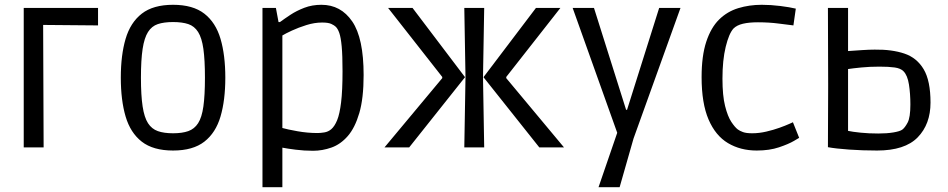

<svg xmlns="http://www.w3.org/2000/svg" viewBox="-20 -615 3956 801"><path d="M79 0V-582H389V-509L160 -511L162 0Z M702 13Q619 13 571.5 -24Q524 -61 504 -129Q484 -197 484 -291Q484 -385 504 -453Q524 -521 571.5 -558Q619 -595 702 -595Q785 -595 832.5 -558Q880 -521 900 -453Q920 -385 920 -291Q920 -197 900 -129Q880 -61 832.5 -24Q785 13 702 13ZM702 -59Q740 -59 765.5 -68Q791 -77 806.5 -101Q822 -125 828.5 -171Q835 -217 835 -291Q835 -365 828.5 -411Q822 -457 806.5 -481.5Q791 -506 765.5 -514.5Q740 -523 702 -523Q664 -523 638.5 -514.5Q613 -506 597.5 -481.5Q582 -457 575 -411Q568 -365 568 -291Q568 -217 575 -171Q582 -125 597.5 -101Q613 -77 638.5 -68Q664 -59 702 -59Z M1075 166V-582H1131L1142 -523H1148Q1167 -537 1192 -553.5Q1217 -570 1249.5 -582.5Q1282 -595 1321 -595Q1402 -595 1449.5 -525.5Q1497 -456 1497 -302Q1497 -205 1479 -143.5Q1461 -82 1431 -47.5Q1401 -13 1363 0.5Q1325 14 1286 14Q1249 14 1213.5 9.5Q1178 5 1158 1V166ZM1305 -60Q1316 -60 1332.5 -62.5Q1349 -65 1362 -76Q1376 -88 1386.5 -113.5Q1397 -139 1403 -188Q1409 -237 1409 -318Q1409 -384 1405.5 -421.5Q1402 -459 1395.5 -477.5Q1389 -496 1380 -504Q1375 -509 1362.5 -515Q1350 -521 1324 -521Q1292 -521 1258.5 -510.5Q1225 -500 1198 -487.5Q1171 -475 1158 -467V-81Q1179 -75 1221 -67.5Q1263 -60 1305 -60Z M1584 0 1825 -289V-294L1599 -582H1701L1920 -293L1687 0ZM1917 0 1922 -293 1917 -582H2000L1995 -293L2000 0ZM2230 0 1997 -293 2216 -582H2318L2092 -294V-289L2333 0Z M2477 166 2555 -61 2369 -582H2458L2592 -157H2596L2730 -582H2819L2623 -37L2565 166Z M3137 13Q3069 13 3017 -18Q2965 -49 2936 -116.5Q2907 -184 2907 -293Q2907 -382 2926.5 -441Q2946 -500 2980 -533.5Q3014 -567 3060 -581Q3106 -595 3158 -595Q3196 -595 3235.5 -590Q3275 -585 3300 -579L3290 -509Q3271 -511 3230 -516.5Q3189 -522 3142 -522Q3105 -522 3079.5 -516Q3054 -510 3040 -496Q3021 -475 3007.5 -419.5Q2994 -364 2994 -287Q2994 -216 3005 -172.5Q3016 -129 3031 -106.5Q3046 -84 3058 -75Q3066 -69 3079.5 -64Q3093 -59 3118 -59Q3147 -59 3177 -66Q3207 -73 3232 -82Q3257 -91 3272.5 -98Q3288 -105 3288 -105L3314 -40Q3314 -40 3292 -27Q3270 -14 3230 -0.5Q3190 13 3137 13Z M3639 13Q3578 13 3522 9Q3466 5 3434 -1L3435 -260L3434 -582H3518V-402Q3546 -404 3576.5 -406Q3607 -408 3629 -408Q3701 -409 3753 -391.5Q3805 -374 3833.5 -326Q3862 -278 3862 -187Q3862 -97 3808.5 -42Q3755 13 3639 13ZM3644 -58Q3680 -58 3707 -62.5Q3734 -67 3744 -74Q3755 -82 3766.5 -103.5Q3778 -125 3778 -179Q3778 -224 3772 -262.5Q3766 -301 3749 -318Q3737 -330 3712.5 -333.5Q3688 -337 3649 -337Q3608 -337 3573 -333.5Q3538 -330 3518 -327V-69Q3536 -65 3570.5 -61.5Q3605 -58 3644 -58Z"/></svg>

Font: Ruda
Style: Regular
Weight: 400
Designer: Mariela Monsalve and Angelina Sanchez
Foundry: Mariela Monsalve and Angelina Sanchez
Version: Version 2.000